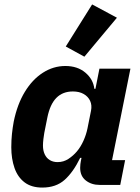

<svg xmlns="http://www.w3.org/2000/svg" viewBox="-20 -835 631 867"><path d="M523 0H430Q393 0 367.5 -20Q342 -40 342 -77Q342 -85 343 -94Q344 -103 345 -107L348 -122H342Q311 -58 272 -23Q233 12 171 12Q122 12 91 -11.5Q60 -35 45.5 -76.5Q31 -118 31 -170Q31 -202 34 -230.5Q37 -259 42 -286Q58 -364 92 -420Q126 -476 173.5 -506.5Q221 -537 275 -537Q330 -537 365.5 -507Q401 -477 406 -434H411L429 -525H569L486 -112H545ZM240 -103Q267 -103 289 -117.5Q311 -132 327 -151Q344 -171 356.5 -198.5Q369 -226 375 -255L391 -335Q396 -360 387 -379.5Q378 -399 358 -410.5Q338 -422 309 -422Q263 -422 234.5 -393Q206 -364 194 -305L180 -235Q178 -225 176 -207.5Q174 -190 174 -178Q174 -155 182 -138Q190 -121 205 -112Q220 -103 240 -103ZM508 -755 361 -579 277 -625 396 -815Z"/></svg>

Font: IBM Plex Sans
Style: Italic
Weight: 400
Italic angle: -11.31°
Designer: Mike Abbink, Paul van der Laan, Pieter van Rosmalen
Foundry: Bold Monday
Version: Version 3.201